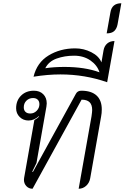

<svg xmlns="http://www.w3.org/2000/svg" viewBox="-20 -1150 765 1179"><path d="M127 -46Q127 -53 128 -57L191 -413Q209 -422 220 -435L219 -437Q189 -410 155 -410Q123 -410 101 -431.5Q79 -453 79 -485Q79 -533 109.5 -563Q140 -593 188 -593Q224 -593 245.5 -571.5Q267 -550 267 -515Q267 -509 265 -495L204 -149L178 -96L182 -94L446 -574Q456 -593 479 -593Q541 -593 573 -563.5Q605 -534 605 -478Q605 -455 601 -435L534 -56Q529 -27 509 -9Q489 9 463 9L542 -436Q546 -464 546 -474Q546 -507 530 -522.5Q514 -538 481 -538L180 9Q157 9 142 -7Q127 -23 127 -46ZM222 -510Q222 -528 211.5 -538Q201 -548 183 -548Q159 -548 142.5 -532Q126 -516 126 -491Q126 -473 136.5 -463Q147 -453 166 -453Q189 -453 205.5 -470Q222 -487 222 -510Z M442 -853Q494 -853 540.5 -829.5Q587 -806 603 -767L616 -842Q621 -868 638.5 -883Q656 -898 683 -898L638 -645Q501 -693 351 -693Q273 -693 186 -679Q207 -766 278.5 -809.5Q350 -853 442 -853ZM376 -739Q501 -739 591 -706Q577 -750 535 -779Q493 -808 435 -808Q377 -808 328 -790.5Q279 -773 258 -731Q310 -739 376 -739Z M658 -1074Q667 -1130 725 -1130L702 -1001Q697 -974 681.5 -959.5Q666 -945 635 -945Z"/></svg>

Font: K2D ExtraLight
Style: Italic
Weight: 275
Italic angle: -10°
Designer: Katatrad Aksorn Co.,Ltd.
Foundry: Cadson Demak Co.,Ltd.
Version: Version 1.000; ttfautohint (v1.6)